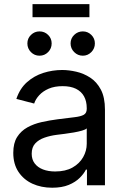

<svg xmlns="http://www.w3.org/2000/svg" viewBox="-20 -879 592 911"><path d="M227.5 11.7Q175.8 11.7 134 -7.3Q92.3 -26.4 67.6 -63.5Q43 -100.6 43 -153.8Q43 -200.2 61.3 -229Q79.6 -257.8 110.1 -274.7Q140.6 -291.5 178 -299.8Q215.3 -308.1 253.4 -313Q302.7 -319.3 332.8 -322.8Q362.8 -326.2 377.2 -334.2Q391.6 -342.3 391.6 -362.3V-365.7Q391.6 -398.4 378.7 -421.9Q365.7 -445.3 340.3 -457.8Q314.9 -470.2 277.3 -470.2Q238.8 -470.2 211.2 -458.3Q183.6 -446.3 166.3 -427.5Q148.9 -408.7 142.1 -387.7L57.6 -409.7Q74.2 -459 107.9 -489Q141.6 -519 185.3 -533Q229 -546.9 275.4 -546.9Q306.6 -546.9 341.8 -538.8Q377 -530.8 408 -510.7Q439 -490.7 458.5 -453.9Q478 -417 478 -358.9V0H392.6V-74.2H387.7Q378.4 -55.2 358.4 -35.2Q338.4 -15.1 306.2 -1.7Q273.9 11.7 227.5 11.7ZM241.7 -65.4Q291 -65.4 324.2 -84.2Q357.4 -103 374.5 -133.3Q391.6 -163.6 391.6 -196.8V-270Q386.2 -264.2 369.4 -259.3Q352.5 -254.4 330.3 -250.5Q308.1 -246.6 286.4 -243.9Q264.6 -241.2 249.5 -239.3Q218.3 -235.4 190.9 -225.8Q163.6 -216.3 147 -198.2Q130.4 -180.2 130.4 -149.4Q130.4 -122.1 144.8 -103.3Q159.2 -84.5 184.1 -75Q209 -65.4 241.7 -65.4ZM373 -614.7Q349.1 -614.7 332 -631.8Q314.9 -648.9 314.9 -672.9Q314.9 -696.8 332 -713.4Q349.1 -730 373 -730Q396.5 -730 413.3 -713.4Q430.2 -696.8 430.2 -672.9Q430.2 -648.9 413.3 -631.8Q396.5 -614.7 373 -614.7ZM167.5 -614.7Q143.6 -614.7 126.7 -631.8Q109.9 -648.9 109.9 -672.9Q109.9 -696.8 127 -713.4Q144 -730 167.5 -730Q191.4 -730 208.3 -713.4Q225.1 -696.8 225.1 -672.9Q225.1 -648.9 208.3 -631.8Q191.4 -614.7 167.5 -614.7ZM404.3 -859.4V-797.4H134.3V-859.4Z"/></svg>

Font: Inter 18pt
Style: Regular
Weight: 400
Designer: Rasmus Andersson
Foundry: rsms
Version: Version 4.001;git-66647c0bb